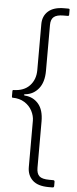

<svg xmlns="http://www.w3.org/2000/svg" viewBox="-61 -774 388 970"><g transform="rotate(5 133.5 -288.5)"><path d="M224 -742H245Q252 -742 252 -737V-711Q252 -705 245 -705H224Q190 -705 175 -692.5Q160 -680 160 -652V-419Q160 -361 133.5 -328.5Q107 -296 66 -292Q60 -291 59.5 -288.5Q59 -286 66 -285Q107 -282 133.5 -251.5Q160 -221 160 -162V73Q160 102 174 115Q188 128 225 128H244Q252 128 252 136V157Q252 165 244 165H225Q169 165 142.5 139.5Q116 114 116 73V-162Q116 -187 103 -212Q90 -237 64.5 -253Q39 -269 4 -269Q0 -269 0 -275V-302Q0 -308 4 -308Q58 -309 87 -340Q116 -371 116 -419V-652Q116 -693 143.5 -717.5Q171 -742 224 -742Z"/></g></svg>

Font: Libre Franklin Thin
Style: Regular
Weight: 250
Designer: Pablo Impallari, Rodrigo Fuenzalida
Foundry: Impallari Type
Version: Version 1.002; ttfautohint (v1.5)